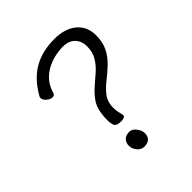

<svg xmlns="http://www.w3.org/2000/svg" viewBox="-196 -848 991 991"><g transform="rotate(-45 300.0 -352.0)"><path d="M330 -184Q330 -176 321 -172Q312 -168 301 -168Q265 -168 259 -184.5Q253 -201 253 -224Q253 -235 254 -248Q255 -261 257 -275Q263 -314 284 -342.5Q305 -371 332.5 -394.5Q360 -418 387 -442Q414 -466 431.5 -496Q449 -526 449 -568Q449 -604 426 -629Q403 -654 356 -654Q338 -654 309.5 -649Q281 -644 250 -630Q219 -616 193.5 -589.5Q168 -563 155 -519Q151 -506 137 -506Q122 -506 106 -519.5Q90 -533 90 -548Q90 -554 92 -557Q139 -640 203.5 -676.5Q268 -713 355 -713Q432 -713 477 -676Q522 -639 522 -574Q522 -522 503 -486Q484 -450 455.5 -423Q427 -396 397.5 -373Q368 -350 346.5 -324.5Q325 -299 321 -266Q320 -260 320 -254Q320 -248 320 -243Q320 -230 322.5 -217Q325 -204 329 -188Q329 -187 329.5 -186Q330 -185 330 -184ZM343 -37Q343 -17 330.5 -4Q318 9 291 9Q270 9 254 -10Q238 -29 238 -51Q238 -72 251 -86.5Q264 -101 291 -101Q310 -101 326.5 -80.5Q343 -60 343 -37Z"/></g></svg>

Font: QiushuiShotai
Style: Regular
Weight: 600
Designer: Fontworks Inc.
Foundry: Fontworks Inc.
Version: Version 1.250